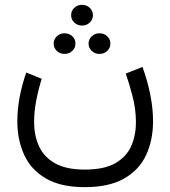

<svg xmlns="http://www.w3.org/2000/svg" viewBox="-20 -564 709 800"><path d="M276.4 -500.5Q276.4 -519 289.6 -531.5Q302.7 -543.9 321.8 -543.9Q340.8 -543.9 354 -531.5Q367.2 -519 367.2 -500.5Q367.2 -482.4 354 -470Q340.8 -457.5 321.8 -457.5Q302.7 -457.5 289.6 -470Q276.4 -482.4 276.4 -500.5ZM349.1 -382.3Q349.1 -400.4 362.3 -412.8Q375.5 -425.3 394.5 -425.3Q413.6 -425.3 426.8 -413.1Q439.9 -400.9 439.9 -382.3Q439.9 -364.3 426.8 -351.8Q413.6 -339.4 394.5 -339.4Q375.5 -339.4 362.3 -351.8Q349.1 -364.3 349.1 -382.3ZM203.6 -382.3Q203.6 -400.4 216.8 -412.8Q230 -425.3 249 -425.3Q268.1 -425.3 281.2 -413.1Q294.4 -400.9 294.4 -382.3Q294.4 -364.3 281.2 -351.8Q268.1 -339.4 249 -339.4Q230 -339.4 216.8 -351.8Q203.6 -364.3 203.6 -382.3ZM333 142.6Q415.5 142.6 461.9 115.2Q508.3 87.9 527.3 43.2Q546.4 -1.5 546.4 -54.2Q546.4 -108.9 532.2 -163.3Q518.1 -217.8 503.9 -257.3L573.7 -285.2Q595.2 -225.6 606.4 -168.5Q617.7 -111.3 617.7 -59.6Q617.7 20.5 588.4 82.8Q559.1 145 496.3 180.4Q433.6 215.8 333 215.8Q232.9 215.8 170.9 179.4Q108.9 143.1 80.6 80.8Q52.2 18.6 52.2 -59.1Q52.2 -108.4 62 -160.2Q71.8 -211.9 89.4 -261.7L153.8 -235.8Q140.1 -191.9 131.1 -145.8Q122.1 -99.6 122.1 -56.2Q122.1 1 142.8 45.9Q163.6 90.8 210 116.7Q256.3 142.6 333 142.6Z"/></svg>

Font: Vazirmatn RD UI Light
Style: Regular
Weight: 300
Designer: Saber Rastikerdar
Foundry: Saber Rastikerdar
Version: Version 33.003